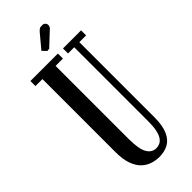

<svg xmlns="http://www.w3.org/2000/svg" viewBox="-277 -892 943 943"><g transform="rotate(-45 194.0 -420.5)"><path d="M203 12Q179.5 12 155.5 4.5Q131.5 -3 111.5 -21.5Q91.5 -40 79.2 -73.5Q67 -107 67 -159.5V-665H18.5V-700H209.5V-665H158.5V-159Q158.5 -88 175.5 -58.5Q192.5 -29 223.5 -29Q236.5 -29 248.2 -34.8Q260 -40.5 269 -54Q278 -67.5 283 -91Q288 -114.5 288 -150V-665H245V-700H370.5V-665H323.5V-145Q323.5 -85.5 308 -51Q292.5 -16.5 265.5 -2.2Q238.5 12 203 12ZM183.5 -744 161.5 -766.5 220 -836.5Q227 -844.5 233 -848.8Q239 -853 245 -853Q254 -853 260 -847Q266 -841 266 -832Q266 -818.5 251 -807.5ZM193 -744 171.5 -766.5 229 -836.5Q236 -845 242.2 -849Q248.5 -853 254.5 -853Q263.5 -853 269.5 -846.8Q275.5 -840.5 275.5 -832Q275.5 -818.5 260.5 -807.5Z"/></g></svg>

Font: Imbue Thin 10pt Medium
Style: Regular
Weight: 500
Version: Version 1.102